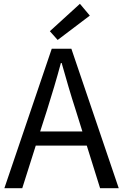

<svg xmlns="http://www.w3.org/2000/svg" viewBox="-20 -989 647 1009"><path d="M452 -907 400 -969 242 -825 283 -779ZM191 -298 227 -410C253 -493 277 -572 300 -658H304C328 -573 351 -493 378 -410L413 -298ZM506 0H604L355 -733H252L3 0H97L168 -224H436Z"/></svg>

Font: Squished Noto Sans CJK JP Regular
Style: Regular
Weight: 400
Designer: Ryoko NISHIZUKA (kana & ideographs); Paul D. Hunt (Latin, Greek & Cyrillic); Wenlong ZHANG (bopomofo); Sandoll Communica
Foundry: Adobe Systems Incorporated
Version: Version 1.004;PS 1.004;hotconv 1.0.82;makeotf.lib2.5.63406